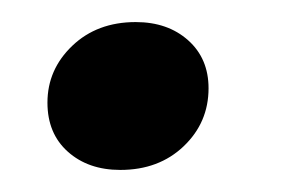

<svg xmlns="http://www.w3.org/2000/svg" viewBox="-20 -148 269 174"><path d="M89 6Q60 6 41.5 -10.5Q23 -27 23 -55Q23 -85 45.5 -106.5Q68 -128 103 -128Q132 -128 150.5 -111.5Q169 -95 169 -68Q169 -37 146.5 -15.5Q124 6 89 6Z"/></svg>

Font: Rasa
Style: Italic
Weight: 400
Italic angle: -7.10001°
Designer: Anna Giedrys (Yrsa+Rasa design), David Brezina (Yrsa art-direction, Rasa art-direction, design)
Foundry: Rosetta Type Foundry
Version: Version 2.004